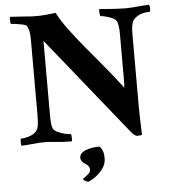

<svg xmlns="http://www.w3.org/2000/svg" viewBox="-58 -699 874 965"><g transform="rotate(-5 379.5 -216.5)"><path d="M613.3 4.9Q602.5 4.9 583 -17.6L185.5 -511.7V-137.7Q185.5 -85.9 193.4 -68.4Q199.2 -57.6 216.8 -49.3Q234.4 -41 252.9 -37.1Q271.5 -33.2 281.2 -33.2Q283.2 -33.2 284.2 -24.9Q285.2 -16.6 285.2 -7.8Q285.2 1 283.2 3.9Q236.3 3.9 203.6 0Q170.9 -3.9 151.4 -3.9Q127.9 -3.9 114.3 -2.9Q100.6 -2 83.5 0Q66.4 2 30.3 3.9Q27.3 1 27.3 -13.7Q27.3 -32.2 30.3 -32.2Q52.7 -32.2 77.6 -41.5Q102.5 -50.8 113.3 -69.3Q123 -85 123 -140.6V-524.4Q123 -575.2 108.4 -593.8Q105.5 -598.6 90.3 -602.1Q75.2 -605.5 58.1 -607.9Q41 -610.4 31.2 -610.4Q29.3 -610.4 27.8 -618.2Q26.4 -626 26.9 -635.3Q27.3 -644.5 29.3 -646.5L91.8 -642.6Q114.3 -640.6 132.3 -639.6Q150.4 -638.7 163.1 -638.7Q179.7 -638.7 203.6 -640.6Q227.5 -642.6 258.8 -646.5Q278.3 -607.4 313 -560.5Q347.7 -513.7 391.1 -461.4Q434.6 -409.2 481 -353.5Q527.3 -297.9 569.3 -242.2Q570.3 -246.1 570.8 -255.9Q571.3 -265.6 571.3 -282.2V-511.7Q571.3 -568.4 558.6 -582Q552.7 -589.8 537.6 -596.2Q522.5 -602.5 506.3 -606.4Q490.2 -610.4 482.4 -610.4Q480.5 -610.4 479 -618.2Q477.5 -626 477.5 -635.3Q477.5 -644.5 479.5 -646.5Q524.4 -642.6 556.6 -640.6Q588.9 -638.7 608.4 -638.7Q625 -638.7 650.4 -640.6Q675.8 -642.6 698.7 -644.5Q721.7 -646.5 729.5 -646.5Q733.4 -639.6 733.4 -628.9Q733.4 -610.4 728.5 -610.4Q675.8 -610.4 647.5 -578.1Q633.8 -561.5 633.8 -506.8V-135.7Q633.8 -118.2 634.8 -84Q635.7 -49.8 637.7 1Q633.8 4.9 613.3 4.9ZM347.7 212.9Q342.8 212.9 332.5 207Q322.3 201.2 322.3 197.3Q335 188.5 348.6 177.2Q362.3 166 362.3 152.3Q362.3 134.8 340.8 122.1Q318.4 108.4 318.4 90.8Q318.4 66.4 349.1 54.2Q379.9 42 418.9 42Q440.4 60.5 440.4 102.5Q440.4 138.7 412.1 168.9Q383.8 199.2 350.6 212.9Z"/></g></svg>

Font: Crimson Text Bold
Style: Bold
Weight: 700
Designer: Sebastian Kosch
Foundry: Sebastian Kosch
Version: Version 1.10 July 1, 2025